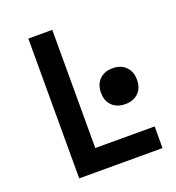

<svg xmlns="http://www.w3.org/2000/svg" viewBox="-132 -836 865 942"><g transform="rotate(-20 300.0 -365.0)"><path d="M121 0V-730H246V-113H556V0ZM459 -265Q416 -265 390.5 -290Q365 -315 365 -358Q365 -401 390.5 -426.5Q416 -452 459 -452Q502 -452 527.5 -426.5Q553 -401 553 -358Q553 -315 527.5 -290Q502 -265 459 -265Z"/></g></svg>

Font: NKDuy Mono
Style: Bold
Weight: 700
Monospace: yes
Designer: NKDuy
Foundry: NKDuy
Version: Version 2.251; ttfautohint (v1.8.4.7-5d5b)